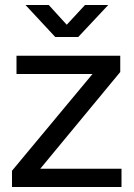

<svg xmlns="http://www.w3.org/2000/svg" viewBox="-20 -748 537 768"><path d="M28 0V-65L350 -452H46V-525H461V-460L141 -73H466V0ZM201 -600 82 -728H175L247 -649L320 -728H413L293 -600Z"/></svg>

Font: Hubot Sans
Style: Regular
Weight: 400
Designer: Deni Anggara
Foundry: GitHub, Inc., Subsidiary of Microsoft Corporation
Version: Version 2.000